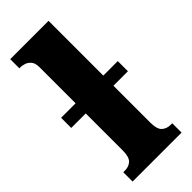

<svg xmlns="http://www.w3.org/2000/svg" viewBox="-252 -801 843 843"><g transform="rotate(-45 169.0 -380.0)"><path d="M17 0V-58H28Q52 -58 67.5 -72.5Q83 -87 83 -128V-357H-7V-420H83V-644Q83 -670 72 -682.5Q61 -695 47.5 -699Q34 -703 28 -703H17V-760H255V-420H345V-357H255V-128Q255 -87 271 -72.5Q287 -58 311 -58H321V0Z"/></g></svg>

Font: Noto Serif Condensed Black
Style: Regular
Weight: 900
Width: 3
Designer: Monotype Design Team
Foundry: Monotype Imaging Inc.
Version: Version 2.015; ttfautohint (v1.8.4.7-5d5b)